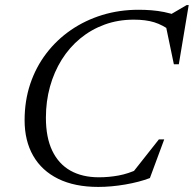

<svg xmlns="http://www.w3.org/2000/svg" viewBox="-20 -727 764 757"><path d="M525 -60.5 497.5 -39.5 606.5 -177.5H627.5L571 -25Q529 -9 473.5 0.5Q418 10 367.5 10Q274.5 10 209.5 -22Q144.5 -54 110.8 -113Q77 -172 77 -253Q77 -329.5 99.2 -396Q121.5 -462.5 162.5 -516.2Q203.5 -570 259.5 -608.5Q315.5 -647 383 -667.8Q450.5 -688.5 526 -688.5Q552 -688.5 577.2 -686.5Q602.5 -684.5 627.5 -679.5Q652.5 -674.5 677 -665.5L644 -665L716 -707H724L685 -473.5H665.5L633.5 -627L658 -602Q621.5 -629 588 -639.2Q554.5 -649.5 507.5 -649.5Q445.5 -649.5 392.2 -630Q339 -610.5 296.2 -575.2Q253.5 -540 223.2 -491.5Q193 -443 177 -385.2Q161 -327.5 161 -263Q161 -185 186 -132.8Q211 -80.5 257.8 -54.2Q304.5 -28 370 -28Q409 -28 447.2 -35Q485.5 -42 525 -60.5Z"/></svg>

Font: Newsreader 28pt
Style: Italic
Weight: 400
Italic angle: -17°
Version: Version 1.003